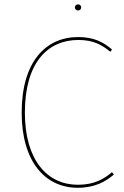

<svg xmlns="http://www.w3.org/2000/svg" viewBox="-20 -863 575 892"><path d="M342.6 -842.7C333.4 -842.7 328 -835.9 328 -828.6C328 -821.3 333.4 -814.4 342.6 -814.4C352.1 -814.4 357.1 -821.3 357.1 -828.6C357.1 -835.8 352.1 -842.7 342.6 -842.7ZM343.3 -690.9C193.1 -690.9 80.7 -577 80.7 -339.9C80.7 -113.1 188.9 9.4 341.4 9.4C421.7 9.4 471.9 -20.4 509 -52.1L500.3 -63.1C464.4 -33.1 420.3 -4.6 341.9 -4.6C198.9 -4.6 95.6 -119.7 95.6 -339.8C95.6 -572.6 201.9 -677.3 344.1 -677.3C412.4 -677.3 452.4 -655.6 492.6 -622.4L500.4 -633C461.6 -666.1 417.7 -690.9 343.3 -690.9Z"/></svg>

Font: Fira Sans Hair
Style: Regular
Weight: 100
Designer: bBox Type GmbH & Carrois Corporate GbR & Edenspiekermann AG
Foundry: bBox Type GmbH & Carrois Corporate GbR & Edenspiekermann AG
Version: Version 4.300;PS 004.300;hotconv 1.0.88;makeotf.lib2.5.64775